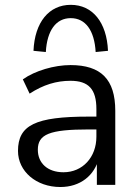

<svg xmlns="http://www.w3.org/2000/svg" viewBox="-20 -749 560 778"><path d="M224.5 8.8C304.9 8.8 363.7 -37.3 381.4 -110.8H372.5V0H447.1V-300C447.1 -427.5 389.2 -485.3 265.7 -485.3C200 -485.3 122.5 -462.7 72.5 -427.5L100 -369.6C155.9 -405.9 208.8 -421.6 265.7 -421.6C339.2 -421.6 370.6 -387.3 370.6 -306.9V-195.1C370.6 -111.8 314.7 -51 237.3 -51C172.5 -51 133.3 -88.2 133.3 -142.2C133.3 -204.9 180.4 -224.5 340.2 -224.5H383.3V-276.5H339.2C123.5 -276.5 52.9 -242.2 52.9 -137.3C52.9 -54.9 126.5 8.8 224.5 8.8ZM115.7 -543.1 165.7 -538.2C170.6 -625.5 206.9 -675.5 266.7 -675.5C326.5 -675.5 362.7 -625.5 367.6 -538.2L417.6 -543.1C412.7 -658.8 354.9 -729.4 266.7 -729.4C178.4 -729.4 120.6 -658.8 115.7 -543.1Z"/></svg>

Font: LL Pando Sans
Style: Regular
Weight: 400
Designer: Joshua Smith
Foundry: Joshua Smith
Version: Version 1.000;Glyphs 3.2.1 (3258)